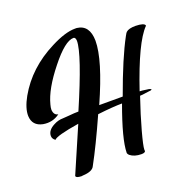

<svg xmlns="http://www.w3.org/2000/svg" viewBox="-118 -736 892 891"><g transform="rotate(-20 328.5 -291.0)"><path d="M342 -618H351Q412 -611 413 -533Q413 -439 327 -246H443Q504 -415 553 -505Q561 -520 564 -522Q577 -534 611 -534Q654 -533 657 -519L656 -517Q598 -458 525 -242Q536 -242 554 -239Q565 -237 569 -237Q588 -232 574 -228Q569 -227 564.5 -227Q560 -227 549 -225Q531 -222 520 -222Q491 -137 472 -67.5Q453 2 453 20Q453 23 453 24L454 26Q452 35 434 35Q399 35 378 18Q372 12 371 7V5Q372 -61 429 -217Q385 -217 308 -208Q248 -74 202 10Q192 33 144 35Q140 36 137 36Q111 35 110 26V24Q111 22 206 -198Q94 -180 81 -164Q67 -174 67 -188Q67 -216 102 -234Q124 -246 148 -246Q157 -246 176 -248Q207 -251 226 -251Q332 -497 332 -562Q331 -579 322 -580Q321 -580 321 -580Q279 -580 207 -489Q133 -397 115 -326Q111 -312 111 -301Q113 -274 134 -271Q98 -244 52 -252Q2 -262 0 -311Q-1 -349 28 -401Q93 -516 222 -581Q294 -618 342 -618Z"/></g></svg>

Font: Sagha
Style: Regular
Weight: 400
Designer: MUHAMMAD YONI
Version: Version 001.000